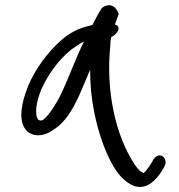

<svg xmlns="http://www.w3.org/2000/svg" viewBox="-20 -582 702 752"><path d="M142 -232C168 -291 211 -349 258 -387C277 -400 291 -411 309 -419C277 -356 252 -283 221 -218C203 -178 158 -107 139 -110C136 -110 133 -111 129 -114C114 -136 123 -187 142 -232ZM430 -486C435 -502 441 -515 445 -527C439 -543 426 -568 397 -560C388 -558 383 -554 378 -549C370 -537 352 -506 342 -484C286 -472 250 -452 217 -422C168 -378 117 -312 89 -242C63 -177 52 -112 80 -75C101 -48 145 -42 188 -73C237 -103 266 -156 290 -208C304 -241 319 -274 333 -309C333 -252 338 -197 349 -143C365 -60 398 37 442 96C463 123 487 140 507 147C557 162 591 121 610 94L623 72C645 34 597 3 576 52L563 72C555 83 549 91 542 96H541V94H537V93C531 91 520 81 508 63C432 -51 394 -227 412 -402C412 -415 413 -425 416 -437C434 -444 462 -477 430 -486Z"/></svg>

Font: Stray Cat
Style: BdExtObl
Weight: 700
Version: Version 1.0